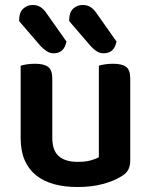

<svg xmlns="http://www.w3.org/2000/svg" viewBox="-20 -736 606 771"><path d="M503 -93Q503 -70 495 -54.5Q487 -39 466 -27Q437 -9 392.5 3Q348 15 291 15Q239 15 197 3.5Q155 -8 125 -32Q95 -56 79 -93Q63 -130 63 -181V-472Q71 -475 86.5 -477.5Q102 -480 121 -480Q156 -480 173 -467.5Q190 -455 190 -421V-183Q190 -131 216.5 -108.5Q243 -86 292 -86Q323 -86 344.5 -92Q366 -98 377 -105V-472Q385 -475 400.5 -477.5Q416 -480 434 -480Q470 -480 486.5 -467.5Q503 -455 503 -421ZM57 -651V-657Q57 -686 73 -701Q89 -716 112 -716Q130 -716 143.5 -707Q157 -698 168 -681L247 -569Q241 -543 228 -532.5Q215 -522 196 -522Q180 -522 167.5 -530.5Q155 -539 144 -550ZM258 -651V-657Q258 -686 273.5 -701Q289 -716 312 -716Q331 -716 344.5 -707Q358 -698 369 -681L448 -569Q442 -543 429 -532.5Q416 -522 396 -522Q381 -522 368.5 -530Q356 -538 345 -550Z"/></svg>

Font: Baloo Tammudu 2 SemiBold
Style: Regular
Weight: 600
Designer: Maithili Shingre, Omkar Shende and Ek Type
Foundry: Ek Type
Version: Version 1.640;hotconv 1.0.111;makeotfexe 2.5.65597; ttfautoh